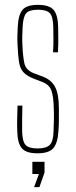

<svg xmlns="http://www.w3.org/2000/svg" viewBox="-20 -625 312 789"><path d="M134 5Q87 5 69.5 -16Q52 -37 51 -85Q50 -107 50.5 -133Q51 -159 52 -191H72Q71 -160 71 -134Q71 -108 71 -85Q72 -44 85 -29.5Q98 -15 134 -15Q170 -15 184.5 -29.5Q199 -44 200 -85Q201 -109 201.5 -134Q202 -159 201 -179Q200 -229 191 -253.5Q182 -278 152 -289L118 -302Q90 -313 76 -328.5Q62 -344 58 -371Q54 -398 52 -442Q51 -462 51.5 -478.5Q52 -495 53 -514Q55 -563 72 -584Q89 -605 136 -605Q183 -605 200.5 -584Q218 -563 219 -514Q219 -493 219.5 -467.5Q220 -442 218 -410H198Q200 -442 199.5 -467Q199 -492 199 -514Q198 -556 185 -570.5Q172 -585 136 -585Q100 -585 87.5 -570.5Q75 -556 73 -514Q72 -493 71.5 -476.5Q71 -460 72 -442Q74 -394 80 -365.5Q86 -337 119 -324L154 -311Q190 -298 206 -268.5Q222 -239 222 -179Q222 -157 222 -132Q222 -107 220 -85Q217 -37 199 -16Q181 5 134 5ZM113 90V40H163V84L142 144H120L140 90Z"/></svg>

Font: Big Shoulders Display Thin
Style: Regular
Weight: 100
Designer: Patric King
Foundry: XO Type Co
Version: Version 1.000; ttfautohint (v1.8.2)